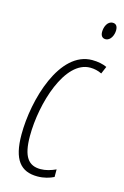

<svg xmlns="http://www.w3.org/2000/svg" viewBox="-113 -769 535 831"><g transform="rotate(15 154.0 -353.5)"><path d="M273 -640C296 -640 308 -668 308 -689C308 -708 300 -717 286 -717C262 -717 251 -689 251 -667C251 -650 259 -640 273 -640ZM142 10C172 10 197 2 215 -7V-41C193 -31 170 -24 147 -24C93 -24 66 -58 66 -151C66 -298 129 -504 242 -504C260 -504 278 -500 294 -492L308 -525C291 -533 268 -538 242 -538C96 -538 29 -304 29 -148C29 -35 67 10 142 10Z"/></g></svg>

Font: Noto Sans ExtraCondensed ExtraLight
Style: Italic
Weight: 200
Width: 2
Italic angle: -12°
Designer: Monotype Design Team
Foundry: Monotype Imaging Inc.
Version: Version 2.013